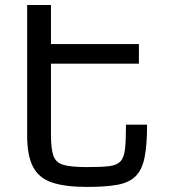

<svg xmlns="http://www.w3.org/2000/svg" viewBox="-20 -736 673 756"><path d="M322.8 0Q236.8 0 185.1 -17.3Q133.3 -34.7 110.1 -78.9Q86.9 -123 86.9 -203.1V-716.3H180.7V-562.5H526.9V-485.4H180.7V-203.1Q180.7 -148.4 190.7 -121.6Q200.7 -94.7 231.2 -86.4Q261.7 -78.1 322.8 -78.1Q377 -78.1 408 -81.5Q439 -85 453.6 -99.9Q468.3 -114.7 472.2 -148.9Q476.1 -183.1 476.1 -245.1H559.1Q559.1 -164.1 549.1 -115.2Q539.1 -66.4 513.4 -41.5Q487.8 -16.6 441.7 -8.3Q395.5 0 322.8 0Z"/></svg>

Font: Michroma
Style: Regular
Weight: 400
Designer: Vernon Adams
Foundry: Vernon Adams
Version: Version 1.100; ttfautohint (v1.8.4.7-5d5b);gftools[0.9.29]